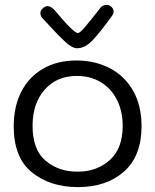

<svg xmlns="http://www.w3.org/2000/svg" viewBox="-20 -763 633 784"><path d="M36 -247Q36 -327 66.5 -387.5Q97 -448 155 -482Q213 -516 292 -516Q368 -516 428.5 -484.5Q489 -453 523.5 -392.5Q558 -332 558 -248Q558 -126 486.5 -62.5Q415 1 298 1Q185 1 110.5 -59Q36 -119 36 -247ZM481 -249Q481 -309 457.5 -355.5Q434 -402 391.5 -427.5Q349 -453 294 -453Q212 -453 162.5 -397Q113 -341 113 -249Q113 -152 166 -107Q219 -62 296 -62Q376 -62 428.5 -109.5Q481 -157 481 -249ZM444 -715Q444 -710 441.5 -705Q439 -700 435 -695Q389 -631 358 -598.5Q327 -566 295 -566Q275 -566 247.5 -591Q220 -616 182 -658L155 -687Q145 -697 145 -709Q145 -720 154.5 -729Q164 -738 175 -738Q189 -738 206 -718Q281 -628 298 -628Q306 -628 327 -652.5Q348 -677 390 -731Q399 -743 416 -743Q427 -743 435.5 -734.5Q444 -726 444 -715Z"/></svg>

Font: Mali
Style: Regular
Weight: 400
Version: Version 1.000; ttfautohint (v1.6)